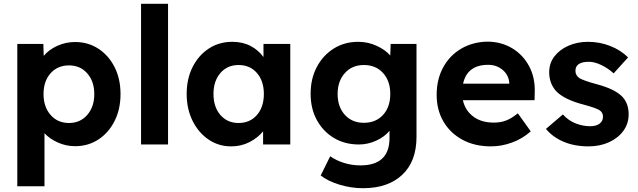

<svg xmlns="http://www.w3.org/2000/svg" viewBox="-20 -760 3357 1010"><path d="M71 220V-529H208L210 -466Q236 -498 280.5 -518.5Q325 -539 375 -539Q444 -539 498 -503.5Q552 -468 583 -406.5Q614 -345 614 -265Q614 -186 583 -124Q552 -62 498 -26.5Q444 9 375 9Q328 9 285 -10Q242 -29 214 -59V220ZM343 -113Q402 -113 439 -155.5Q476 -198 476 -265Q476 -332 439 -374Q402 -416 343 -416Q283 -416 246 -374.5Q209 -333 209 -265Q209 -198 246 -155.5Q283 -113 343 -113Z M722 0V-740H864V0Z M1196 10Q1130 10 1077 -26Q1024 -62 993 -124.5Q962 -187 962 -266Q962 -346 993.5 -408Q1025 -470 1079 -505Q1133 -540 1202 -540Q1257 -540 1298.5 -518Q1340 -496 1366 -460V-529H1507V0H1364V-69Q1336 -35 1292.5 -12.5Q1249 10 1196 10ZM1235 -113Q1295 -113 1331.5 -155Q1368 -197 1368 -266Q1368 -334 1331.5 -376Q1295 -418 1235 -418Q1176 -418 1139.5 -376Q1103 -334 1103 -266Q1103 -197 1139.5 -155Q1176 -113 1235 -113Z M1890 230Q1827 230 1766 211.5Q1705 193 1667 163L1717 62Q1748 84 1789.5 97Q1831 110 1876 110Q2029 110 2029 -34V-72Q2004 -41 1960 -20.5Q1916 0 1868 0Q1794 0 1737 -34Q1680 -68 1647 -128Q1614 -188 1614 -267Q1614 -346 1646.5 -407.5Q1679 -469 1735.5 -504.5Q1792 -540 1864 -540Q1916 -540 1961.5 -519Q2007 -498 2033 -468L2035 -529H2171V-40Q2171 89 2096 159.5Q2021 230 1890 230ZM1894 -114Q1957 -114 1995 -155.5Q2033 -197 2033 -266Q2033 -334 1995 -376Q1957 -418 1894 -418Q1832 -418 1794 -375.5Q1756 -333 1756 -266Q1756 -198 1794 -156Q1832 -114 1894 -114Z M2563 10Q2477 10 2412.5 -25Q2348 -60 2312.5 -121Q2277 -182 2277 -261Q2277 -343 2311.5 -406Q2346 -469 2407 -504.5Q2468 -540 2546 -541Q2618 -540 2674.5 -506Q2731 -472 2763 -412.5Q2795 -353 2793 -277L2792 -233H2415Q2427 -179 2469.5 -147Q2512 -115 2578 -115Q2613 -115 2642 -126Q2671 -137 2704 -164L2772 -69Q2728 -30 2673 -10Q2618 10 2563 10ZM2548 -419Q2438 -419 2416 -320H2659V-324Q2656 -365 2624.5 -392Q2593 -419 2548 -419Z M3076 10Q3002 10 2944.5 -14.5Q2887 -39 2852 -82L2941 -158Q2971 -125 3009 -110.5Q3047 -96 3085 -96Q3116 -96 3134 -109.5Q3152 -123 3152 -146Q3152 -168 3134 -180Q3116 -192 3049 -210Q2949 -236 2906 -280Q2869 -321 2869 -380Q2869 -428 2897 -464Q2925 -500 2971.5 -520Q3018 -540 3073 -540Q3135 -540 3190.5 -518Q3246 -496 3284 -458L3208 -374Q3180 -400 3144 -417.5Q3108 -435 3078 -435Q3007 -435 3007 -387Q3007 -364 3028 -349Q3038 -343 3060 -335Q3082 -327 3119 -317Q3214 -292 3254 -251Q3287 -215 3287 -159Q3287 -110 3259.5 -72Q3232 -34 3184 -12Q3136 10 3076 10Z"/></svg>

Font: Lexend Deca SemiBold
Style: Regular
Weight: 600
Designer: Bonnie Shaver-Troup, Thomas Jockin
Foundry: Lexend
Version: Version 1.008; ttfautohint (v1.8.4.7-5d5b)